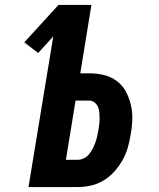

<svg xmlns="http://www.w3.org/2000/svg" viewBox="-20 -755 640 775"><path d="M95 0 195 -608 134 -541 78 -584 216 -735H349L304 -459H341Q372 -459 400.5 -452Q429 -445 452 -427.5Q475 -410 488.5 -384.5Q502 -359 508.5 -330.5Q515 -302 514 -271.5Q513 -241 507 -210Q503 -184 495.5 -158Q488 -132 474 -107.5Q460 -83 441 -62Q422 -41 398 -26.5Q374 -12 347 -6Q320 0 294 0ZM294 -110Q306 -110 318.5 -116Q331 -122 339.5 -132.5Q348 -143 354 -154.5Q360 -166 364.5 -178.5Q369 -191 372 -203.5Q375 -216 377 -228Q379 -240 380.5 -252.5Q382 -265 382 -277Q382 -289 381 -301Q380 -313 375.5 -323.5Q371 -334 361.5 -341.5Q352 -349 340 -349H285L246 -110Z"/></svg>

Font: Iosevka XBd Ex Obl
Style: Regular
Weight: 800
Width: 7
Italic angle: -9°
Monospace: yes
Designer: Belleve Invis
Foundry: Belleve Invis
Version: Version 32.5.0; ttfautohint (v1.8.4)